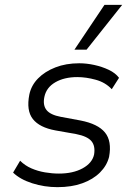

<svg xmlns="http://www.w3.org/2000/svg" viewBox="-20 -764 552 792"><path d="M217 8Q163 8 113 -8Q63 -24 34 -52L63 -101Q83 -81 109.5 -69.5Q136 -58 165.5 -53Q195 -48 223 -48Q281 -48 320.5 -69.5Q360 -91 368 -126Q374 -162 357 -182Q340 -202 294 -211L209 -226Q143 -238 115.5 -273Q88 -308 101 -374Q109 -412 137 -440.5Q165 -469 208.5 -486Q252 -503 307 -503Q337 -503 369 -496Q401 -489 428.5 -476Q456 -463 471 -443L441 -396Q415 -424 375 -435Q335 -446 299 -446Q245 -446 208 -424.5Q171 -403 163 -364Q156 -330 172 -310Q188 -290 231 -282L312 -267Q384 -253 413 -217.5Q442 -182 430 -117Q421 -81 392.5 -52.5Q364 -24 319.5 -8Q275 8 217 8ZM287 -559 411 -744H484L337 -559Z"/></svg>

Font: Nunito Sans 7pt SemiCondensed Light
Style: Italic
Weight: 300
Width: 4
Italic angle: -9°
Designer: Vernon Adams
Foundry: Vernon Adams
Version: Version 3.101;gftools[0.9.27]